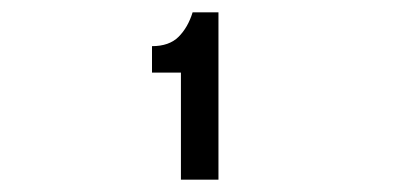

<svg xmlns="http://www.w3.org/2000/svg" viewBox="-20 -886 656 312"><path d="M274 -594V-768H227V-811Q255 -811 270.2 -826.2Q285.5 -841.5 293 -866H335V-594Z"/></svg>

Font: Overpass Mono Light
Style: Regular
Weight: 300
Monospace: yes
Designer: Delve Withrington, Dave Bailey
Foundry: Delve Fonts LLC
Version: Version 4.000